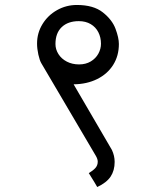

<svg xmlns="http://www.w3.org/2000/svg" viewBox="-20 -633 640 772"><path d="M337 63Q354 53 363.5 42.5Q373 32 373 17Q373 6.5 365 -7L146 -379Q139.5 -390 134.2 -413.5Q129 -437 129 -458Q129 -500.5 150.8 -536Q172.5 -571.5 209.2 -592.2Q246 -613 289 -613Q356 -613 393.5 -583.2Q431 -553.5 444.5 -517.2Q458 -481 458 -456Q458 -408.5 435 -372Q412 -335.5 370.5 -315Q329 -294.5 276 -294L430 -30Q441 -6.5 441 18Q441 52.5 424.8 77Q408.5 101.5 371 119Q363 104.5 337 63ZM386 -457Q386 -482.5 375.5 -503.2Q365 -524 344.8 -536Q324.5 -548 297 -548Q253.5 -548 228.2 -524Q203 -500 203 -456Q203 -434.5 215 -415.5Q227 -396.5 248.8 -385.2Q270.5 -374 298 -374Q325 -374 345 -386Q365 -398 375.5 -417.2Q386 -436.5 386 -457Z"/></svg>

Font: JuliaMono Italic
Style: Regular
Weight: 400
Italic angle: -9°
Monospace: yes
Designer: cormullion
Foundry: corm
Version: Version 0.049; ttfautohint (v1.8.4)